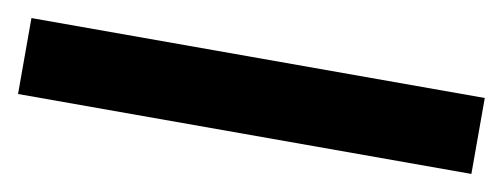

<svg xmlns="http://www.w3.org/2000/svg" viewBox="-27 33 639 244"><g transform="rotate(10 292.5 155.0)"><path d="M0 106H585V204H0Z"/></g></svg>

Font: Gontserrat
Style: Bold
Weight: 700
Designer: Julieta Ulanovsky
Foundry: Julieta Ulanovsky
Version: Version 6.001